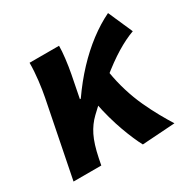

<svg xmlns="http://www.w3.org/2000/svg" viewBox="-123 -632 760 763"><g transform="rotate(-30 257.0 -250.5)"><path d="M11 0 79.7 -345.2Q85.7 -375 90.7 -416.7Q95.7 -458.4 95.7 -496.1H230.9Q230.9 -472.7 226.9 -439.2Q222.9 -405.6 216.9 -374L196.6 -270.8H200.6Q240.2 -327.6 283.4 -373.6Q326.7 -419.6 372.3 -454.2Q418 -488.8 464.4 -511.3L513.6 -399.6Q475.6 -386 432 -359.5Q388.5 -333 336 -290.2Q283.5 -247.4 218 -185.2Q191.3 -159.7 173.9 -124.6Q156.5 -89.5 144.4 -30.4L138.4 0ZM323.3 10.1Q314 -6.9 303.5 -31.2Q292.9 -55.5 281.9 -85.7Q270.9 -116 261.1 -151.3Q251.3 -186.5 243.6 -226.3L349.7 -306.2Q357.2 -259.4 370.8 -215.1Q384.3 -170.8 402.4 -131.6Q420.5 -92.4 439.3 -58.8Q458 -25.3 474 0Z"/></g></svg>

Font: Source Sans 3
Style: Italic
Weight: 200
Italic angle: -11°
Designer: Paul D. Hunt
Foundry: Adobe
Version: Version 3.046;hotconv 1.0.118;makeotfexe 2.5.65603